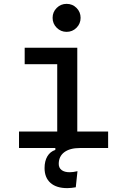

<svg xmlns="http://www.w3.org/2000/svg" viewBox="-20 -764 626 991"><path d="M327.1 207Q271 207 240.5 179.9Q210 152.8 210 103.5Q210 67.4 224.4 43Q238.8 18.6 265.6 9.8V-14.6L382.8 -15.6L392.6 0Q340.8 0 312 21.5Q283.2 43 283.2 82Q283.2 102.5 298.1 113.8Q313 125 339.8 125Q356.9 125 379.9 119.6L371.1 202.6Q359.9 204.6 348.4 205.8Q336.9 207 327.1 207ZM275.4 0V-488.3H378.9V0ZM78.1 0V-85H285.2V0ZM369.1 0V-85H538.1V0ZM107.4 -432.6V-517.6H378.9V-432.6ZM323.7 -599.6Q293.9 -599.6 272.7 -620.8Q251.5 -642.1 251.5 -671.9Q251.5 -702.1 272.7 -723.1Q293.9 -744.1 323.7 -744.1Q354 -744.1 375 -723.1Q396 -702.1 396 -671.9Q396 -642.1 375 -620.8Q354 -599.6 323.7 -599.6Z"/></svg>

Font: Cascadia Mono
Style: Regular
Weight: 400
Monospace: yes
Designer: Aaron Bell
Foundry: Saja Typeworks
Version: Version 2102.003